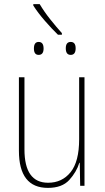

<svg xmlns="http://www.w3.org/2000/svg" viewBox="-20 -904 509 934"><path d="M142 -884V-877Q165 -841 198.5 -802.5Q232 -764 262 -735H281V-743Q253 -774 224 -810.5Q195 -847 173 -884ZM300 -669Q300 -637 324 -637Q348 -637 348 -669Q348 -700 324 -700Q300 -700 300 -669ZM145 -668Q145 -637 168 -637Q192 -637 192 -668Q192 -700 168 -700Q145 -700 145 -668ZM365 -528V-227Q365 -118 323.5 -66.5Q282 -15 214 -15Q99 -15 99 -177V-528H72V-171Q72 10 213 10Q282 10 317 -28.5Q352 -67 366 -112H368L370 0H391V-528Z"/></svg>

Font: Noto Sans Display SemiCondensed Thin
Style: Regular
Weight: 250
Width: 4
Designer: Monotype Design team
Foundry: Monotype Imaging Inc.
Version: 1.000